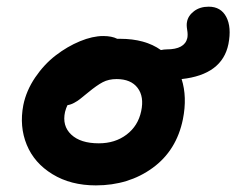

<svg xmlns="http://www.w3.org/2000/svg" viewBox="-20 -583 708 575"><path d="M267.1 -27.8Q191.9 -27.8 137.2 -61.3Q82.5 -94.7 60.1 -149.4Q37.6 -204.1 49.8 -268.1Q58.6 -311.5 85.4 -351.1Q112.3 -390.6 147 -417.2Q181.6 -443.8 219.5 -459.5Q257.3 -475.1 289.1 -475.1Q314.9 -475.1 331.1 -466.8H339.8Q414.6 -466.8 461.9 -433.1Q471.7 -435.1 479 -435.1Q533.2 -435.1 541 -469.2Q543 -479.5 540.5 -493.9Q538.1 -508.3 540 -517.1Q543 -535.6 560.8 -549.3Q578.6 -563 605 -563Q641.6 -563 657.7 -532.2Q673.8 -501.5 664.1 -451.2Q645.5 -359.4 523.9 -346.2Q541 -292.5 527.8 -226.1Q508.8 -132.3 437 -80.1Q365.2 -27.8 267.1 -27.8ZM174.8 -248Q165.5 -206.1 193.4 -179.9Q221.2 -153.8 275.9 -153.8Q324.7 -153.8 359.1 -179.9Q393.6 -206.1 402.8 -250Q412.1 -293.5 392.1 -319.8Q372.1 -346.2 329.1 -346.2Q305.7 -346.2 287.8 -336.9Q270 -327.6 244.1 -306.2Q226.1 -291.5 219 -285.9Q211.9 -280.3 201.9 -274.9Q191.9 -269.5 182.1 -268.1Q178.2 -260.7 174.8 -248Z"/></svg>

Font: Shantell Sans Irregular
Style: Italic
Weight: 600
Italic angle: -11.31°
Designer: Stephen Nixon, Anya Danilova, Shantell Martin
Foundry: Arrow Type
Version: Version 1.006;[9816181b4]